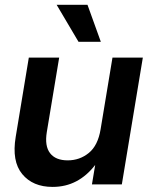

<svg xmlns="http://www.w3.org/2000/svg" viewBox="-20 -750 613 781"><path d="M193.8 10.3Q113.3 10.3 70.3 -42Q27.3 -94.2 43.9 -193.4L97.2 -515.6H220.7L170.4 -212.9Q161.1 -156.2 183.6 -127Q206.1 -97.7 255.4 -97.7Q304.2 -97.7 341.3 -127.9Q378.4 -158.2 389.2 -224.1L437.5 -515.6H561L475.6 0H354L367.2 -79.1Q333.5 -35.2 290.3 -12.5Q247.1 10.3 193.8 10.3ZM299.3 -580.1 210.4 -730.5H335.9L390.1 -580.1Z"/></svg>

Font: Inter Display SemiBold
Style: Italic
Weight: 600
Italic angle: -9.39999°
Designer: Rasmus Andersson
Foundry: rsms
Version: Version 4.000;git-a52131595